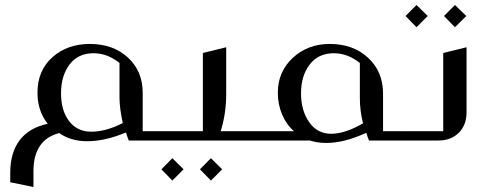

<svg xmlns="http://www.w3.org/2000/svg" viewBox="-20 -562 1970 768"><path d="M550.8 -190.9V-37.1H623Q632.8 -37.1 632.8 -26.9V-9.8Q632.8 0 623 0H495.1Q486.3 -22 483.9 -32.2Q399.9 2.9 329.1 2.9Q263.2 2.9 216.8 -29.8Q113.8 -2.9 113.8 123V186L21 167V128.9Q21 49.3 58.3 -0.7Q95.7 -50.8 170.9 -66.9Q129.9 -118.2 129.9 -190.9Q129.9 -279.8 189.5 -333Q249 -386.2 339.8 -386.2Q432.6 -386.2 491.7 -331.8Q550.8 -277.3 550.8 -190.9ZM354 -349.1Q292.5 -349.1 258.3 -304Q224.1 -258.8 224.1 -189Q224.1 -120.1 256.3 -77.6Q288.6 -35.2 345.2 -35.2Q403.3 -35.2 471.2 -69.8Q458 -129.4 458 -170.9V-310.1Q409.7 -349.1 354 -349.1Z M862.8 -37.1H967.8Q977.5 -37.1 977.5 -26.9V-9.8Q977.5 0 967.8 0H622.6Q612.8 0 612.8 -9.8V-26.9Q612.8 -37.1 622.6 -37.1H791.5V-350.1L884.8 -373V-184.1Q884.8 -108.4 862.8 -37.1ZM669.4 70.8 714.4 115.2 669.4 160.2 625.5 115.2ZM823.7 70.8 868.7 115.2 823.7 160.2 779.8 115.2Z M1512.2 -188V-37.1H1583.5Q1593.3 -37.1 1593.3 -26.9V-9.8Q1593.3 0 1583.5 0H1456.1Q1449.7 -14.6 1445.3 -30.8Q1356.9 9.8 1286.1 9.8Q1249 9.8 1219.2 0H967.3Q957.5 0 957.5 -9.8V-26.9Q957.5 -37.1 967.3 -37.1H1156.2Q1125.5 -63.5 1108.4 -104Q1091.3 -144.5 1091.3 -190.9Q1091.3 -274.9 1151.1 -330.6Q1210.9 -386.2 1299.3 -386.2Q1392.6 -386.2 1452.4 -330.8Q1512.2 -275.4 1512.2 -188ZM1315.4 -349.1Q1253.4 -349.1 1218.8 -304Q1184.1 -258.8 1184.1 -189Q1184.1 -119.6 1216.8 -73.2Q1249.5 -26.9 1304.2 -26.9Q1360.8 -26.9 1432.1 -68.8Q1419.4 -118.2 1419.4 -170.9V-310.1Q1370.6 -349.1 1315.4 -349.1Z M1646 -542 1690.9 -498 1646 -453.1 1602.1 -498ZM1799.8 -542 1845.2 -498 1799.8 -453.1 1755.9 -498ZM1846.2 -373V-112.8Q1846.2 -62 1815.2 -31Q1784.2 0 1733.9 0H1584Q1574.2 0 1574.2 -9.8V-26.9Q1574.2 -37.1 1584 -37.1H1752.9V-350.1Z"/></svg>

Font: Wesal
Style: Regular
Weight: 300
Designer: Ahmed zaza
Foundry: Ahmed zaza
Version: Version 2.01